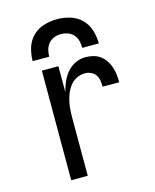

<svg xmlns="http://www.w3.org/2000/svg" viewBox="-112 -821 725 897"><g transform="rotate(-15 250.0 -372.0)"><path d="M120 0H200V-281Q200 -301 201.5 -321Q203 -341 207.5 -361Q212 -381 220 -399.5Q228 -418 241 -433.5Q254 -449 272.5 -457.5Q291 -466 311 -466Q326 -466 340 -459.5Q354 -453 362 -441Q370 -429 372.5 -414Q375 -399 375 -384H455Q455 -403 453 -421.5Q451 -440 445 -458Q439 -476 428.5 -491.5Q418 -507 403 -518Q388 -529 369.5 -533.5Q351 -538 332 -538Q307 -538 283.5 -527Q260 -516 243.5 -496.5Q227 -477 216.5 -453.5Q206 -430 200 -405V-530H120ZM90 -584H170Q170 -601 174.5 -617.5Q179 -634 190 -647Q201 -660 217 -666Q233 -672 250 -672Q267 -672 283.5 -666Q300 -660 311 -647Q322 -634 326 -617.5Q330 -601 330 -584H410Q410 -616 400.5 -647.5Q391 -679 368 -702Q345 -725 313.5 -734.5Q282 -744 250 -744Q218 -744 186.5 -734.5Q155 -725 132 -702Q109 -679 99.5 -647.5Q90 -616 90 -584Z"/></g></svg>

Font: Iosevka SS09
Style: Regular
Weight: 400
Monospace: yes
Designer: Belleve Invis
Foundry: Belleve Invis
Version: Version 5.2.1; ttfautohint (v1.8.3)